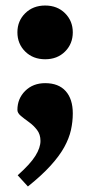

<svg xmlns="http://www.w3.org/2000/svg" viewBox="-20 -483 330 695"><path d="M44 151.5Q90 110.5 108.2 81Q126.5 51.5 126.5 27Q126.5 3.5 114 -12.8Q101.5 -29 84.8 -41Q68 -53 55.5 -63.5Q43 -74 43 -85Q43 -126 71.2 -154Q99.5 -182 143.5 -182Q192 -182 217.8 -153.2Q243.5 -124.5 243.5 -72.5Q243.5 -42.5 236.8 -12.2Q230 18 212.5 49.8Q195 81.5 163.2 116.5Q131.5 151.5 81 192ZM143.5 -463Q187.5 -463 215.5 -435Q243.5 -407 243.5 -366Q243.5 -324.5 215.5 -296.5Q187.5 -268.5 143.5 -268.5Q99.5 -268.5 71.2 -296.5Q43 -324.5 43 -366Q43 -407 71.2 -435Q99.5 -463 143.5 -463Z"/></svg>

Font: Newsreader 16pt 16pt ExtraBold
Style: Regular
Weight: 800
Version: Version 1.003